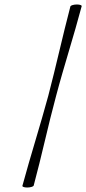

<svg xmlns="http://www.w3.org/2000/svg" viewBox="-20 -828 384 856"><path d="M294 -800C259 -667 230 -533 195 -400C159 -267 116 -133 80 0C78 4 87 8 101 8C115 8 128 4 130 0C166 -133 194 -267 230 -400C265 -533 309 -667 344 -800C346 -804 337 -808 323 -808C309 -808 296 -804 294 -800Z"/></svg>

Font: Nupuram Thin Italic
Style: Regular
Weight: 100
Designer: Santhosh Thottingal (santhosh.thottingal@gmail.com)
Foundry: SMC
Version: Version 1.000